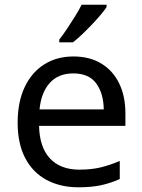

<svg xmlns="http://www.w3.org/2000/svg" viewBox="-20 -786 604 816"><path d="M292 -546Q361 -546 410.5 -516Q460 -486 486.5 -431.5Q513 -377 513 -304V-251H146Q148 -160 192.5 -112.5Q237 -65 317 -65Q368 -65 407.5 -74.5Q447 -84 489 -102V-25Q448 -7 408 1.5Q368 10 313 10Q237 10 178.5 -21Q120 -52 87.5 -113.5Q55 -175 55 -264Q55 -352 84.5 -415Q114 -478 167.5 -512Q221 -546 292 -546ZM291 -474Q228 -474 191.5 -433.5Q155 -393 148 -321H421Q420 -389 389 -431.5Q358 -474 291 -474ZM433 -756Q424 -742 407 -722Q390 -702 369.5 -680.5Q349 -659 328.5 -639.5Q308 -620 290 -606H232V-618Q247 -637 264.5 -663Q282 -689 299 -716.5Q316 -744 327 -766H433Z"/></svg>

Font: Noto Sans Bamum
Style: Regular
Weight: 400
Designer: Monotype Design Team
Foundry: Monotype Imaging Inc.
Version: Version 2.001